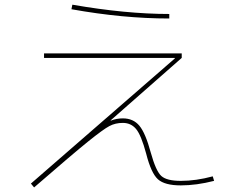

<svg xmlns="http://www.w3.org/2000/svg" viewBox="-20 -780 1040 828"><path d="M763.7 -549.8V-530.3L457 -260.7L458 -259.8Q482.4 -269.5 509.8 -269.5Q554.7 -269.5 581.1 -237.8Q607.4 -206.1 629.9 -123Q652.3 -42 675.8 -21Q699.2 0 759.8 0Q825.2 0 897.5 -19.5L903.3 0Q827.1 19.5 759.8 19.5Q690.4 19.5 661.1 -6.8Q631.8 -33.2 610.4 -117.2Q588.9 -197.3 566.9 -223.6Q544.9 -250 509.8 -250Q477.5 -250 451.7 -236.3Q425.8 -222.7 360.8 -170.4Q295.9 -118.2 127 28.3L113.3 11.7L734.4 -528.3L733.4 -530.3H169.9V-549.8ZM288.1 -740.2 292 -759.8Q522.5 -719.7 710 -719.7V-700.2Q510.7 -700.2 288.1 -740.2Z"/></svg>

Font: Mgen+ 1m thin
Style: Regular
Weight: 100
Designer: [Source Han Sans]
Ryoko NISHIZUKA  (kana & ideographs); Paul D. Hunt (Latin, Greek & Cyrillic); Wenlong ZHANG  (bopomofo
Version: Version 1.059.20150602